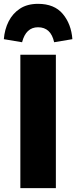

<svg xmlns="http://www.w3.org/2000/svg" viewBox="-52 -980 397 1000"><path d="M239 0H54V-695H239ZM230 -760Q213 -838 146 -838Q83 -838 63 -760L-32 -776Q-28 -827 -7 -868.5Q14 -910 52 -935Q90 -960 146 -960Q231 -960 275 -907.5Q319 -855 325 -776Z"/></svg>

Font: Trujillo ExtraBold
Style: Regular
Weight: 800
Designer: Fira Sans original fonts by bBox Type GmbH, Carrois Corporate GbR, & Edenspiekermann AG / Changes by Cristiano Sobral
Foundry: Fira Sans original fonts by bBox Type GmbH, Carrois Corporate GbR, & Edenspiekermann AG / Changes by Cristiano Sobral
Version: Version 4.301;July 28, 2020;FontCreator 13.0.0.2655 64-bit